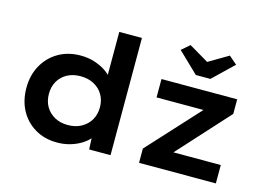

<svg xmlns="http://www.w3.org/2000/svg" viewBox="-102 -968 1610 1171"><g transform="rotate(15 703.0 -382.5)"><path d="M334 10Q255 10 195 -25.5Q135 -61 101.5 -122.5Q68 -184 68 -265Q68 -344 102.5 -406.5Q137 -469 198 -504.5Q259 -540 338 -540Q383 -540 422.5 -528Q462 -516 493 -496Q524 -476 542.5 -451.5Q561 -427 563 -402L527 -395V-740H670V0H535L529 -130L557 -124Q555 -99 536.5 -75.5Q518 -52 487 -32.5Q456 -13 417 -1.5Q378 10 334 10ZM370 -110Q418 -110 454.5 -130Q491 -150 511.5 -184.5Q532 -219 532 -265Q532 -310 511.5 -344.5Q491 -379 454.5 -398.5Q418 -418 370 -418Q322 -418 286 -398.5Q250 -379 230 -344.5Q210 -310 210 -265Q210 -219 230 -184.5Q250 -150 286 -130Q322 -110 370 -110ZM850 0V-90L1182 -452L1189 -413H850V-529H1328V-437L1007 -84L997 -116H1335V0ZM1046 -607 917 -731 968 -775 1107 -693H1077L1216 -775L1267 -731L1138 -607Z"/></g></svg>

Font: Lexend Exa SemiBold
Style: Regular
Weight: 600
Designer: Bonnie Shaver-Troup, Thomas Jockin
Foundry: Lexend
Version: Version 1.007